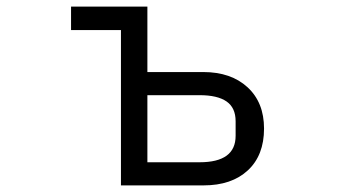

<svg xmlns="http://www.w3.org/2000/svg" viewBox="-20 -561 1040 581"><path d="M346 0V-470H195V-541H426V-343H595Q679 -343 729 -297Q779 -251 779 -172Q779 -91 730 -45.5Q681 0 596 0ZM584 -70Q693 -70 693 -150V-194Q693 -235 665.5 -254Q638 -273 584 -273H426V-70Z"/></svg>

Font: IBM Plex Sans JP
Style: Regular
Weight: 400
Designer: Mike Abbink; Paul van der Laan; Pieter van Rosmalen; Wujin Sim; Yejin Wi; Jinhee Kim; Boomi Park; Yona Kim; Kichan Ma
Foundry: Sandoll Inc.
Version: Version 1.000